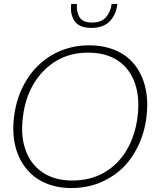

<svg xmlns="http://www.w3.org/2000/svg" viewBox="-20 -943 786 970"><path d="M341 7Q267 7 208.5 -18.5Q150 -44 113 -91Q74 -138 57.5 -204.5Q41 -271 51 -353Q61 -435 94 -502Q127 -569 177 -616Q227 -663 291.5 -688.5Q356 -714 430 -714Q504 -714 563 -689Q622 -664 660 -616Q698 -569 714 -502Q730 -435 720 -353Q710 -271 677.5 -204.5Q645 -138 596 -91Q545 -44 480.5 -18.5Q416 7 341 7ZM345 -31Q436 -31 506 -71Q576 -111 619.5 -184Q663 -257 675 -353Q687 -450 661.5 -523Q636 -596 576 -636.5Q516 -677 425 -677Q334 -677 264.5 -635.5Q195 -594 151 -521Q107 -448 96 -353Q83 -257 109.5 -184Q136 -111 196.5 -71Q257 -31 345 -31ZM441 -802Q381 -802 357 -836.5Q333 -871 340 -923H369Q365 -884 381.5 -856.5Q398 -829 445 -829Q492 -829 515.5 -856Q539 -883 544 -923H573Q567 -870 535 -836Q503 -802 441 -802Z"/></svg>

Font: Aleo ExtraLight
Style: Italic
Weight: 250
Italic angle: -7°
Designer: Alessio Laiso
Foundry: Alessio Laiso
Version: Version 2.001;gftools[0.9.29]